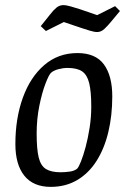

<svg xmlns="http://www.w3.org/2000/svg" viewBox="-20 -720 498 749"><path d="M178 9Q110 9 75 -34.5Q40 -78 40 -158Q40 -258 69 -338.5Q98 -419 152.5 -466Q207 -513 282 -513Q353 -513 385.5 -468.5Q418 -424 418 -344Q418 -269 402.5 -204.5Q387 -140 356.5 -92Q326 -44 281 -17.5Q236 9 178 9ZM216 -48Q233 -48 251.5 -50.5Q270 -53 281 -62Q287 -68 296 -90.5Q305 -113 314 -146.5Q323 -180 329.5 -221Q336 -262 336 -304Q336 -363 328 -395.5Q320 -428 300.5 -441.5Q281 -455 243 -455Q226 -455 207.5 -450Q189 -445 179 -436Q171 -429 157.5 -394Q144 -359 133.5 -307.5Q123 -256 123 -199Q123 -138 131 -105.5Q139 -73 159.5 -60.5Q180 -48 216 -48ZM359 -595Q348 -595 330 -600.5Q312 -606 297 -611L229 -634L159 -599L139 -618L175 -663Q188 -680 200 -690Q212 -700 227 -700Q239 -700 257.5 -694.5Q276 -689 292 -684L359 -661L429 -696L448 -677L413 -635Q400 -619 387 -607Q374 -595 359 -595Z"/></svg>

Font: Faustina
Style: Italic
Weight: 400
Italic angle: -8°
Designer: Alfonso Garcia
Foundry: http://www.omnibus-type.com
Version: Version 1.200